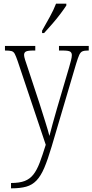

<svg xmlns="http://www.w3.org/2000/svg" viewBox="-20 -786 503 1045"><path d="M40 210Q86 210 114.5 199Q143 188 162 163.5Q181 139 196 99.5Q211 60 229 2L76 -454Q67 -480 60.5 -492.5Q54 -505 42.5 -508Q31 -511 9 -511H7V-536H172V-511H163Q131 -511 121 -505.5Q111 -500 111 -487Q111 -478 116.5 -460.5Q122 -443 132 -414L195 -223Q212 -169 227 -121.5Q242 -74 249 -46Q256 -75 266.5 -112Q277 -149 290 -195L356 -419Q362 -440 366.5 -457.5Q371 -475 371 -486Q371 -499 362 -505Q353 -511 320 -511H301V-536H463V-511H459Q439 -511 428.5 -506.5Q418 -502 411 -486.5Q404 -471 394 -438L261 12Q240 83 221 127.5Q202 172 178.5 196.5Q155 221 122.5 230Q90 239 43 239H40ZM209 -619Q231 -658 251.5 -695Q272 -732 285 -766H341V-756Q330 -739 309.5 -711.5Q289 -684 264.5 -656Q240 -628 220 -606H209Z"/></svg>

Font: Noto Serif Myanmar Condensed ExtraLight
Style: Regular
Weight: 200
Width: 3
Designer: Ben Mitchell and the Monotype Design Team
Foundry: Monotype Imaging Inc.
Version: Version 2.106; ttfautohint (v1.8.4.7-5d5b)